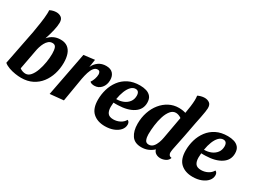

<svg xmlns="http://www.w3.org/2000/svg" viewBox="-51 -1364 2639 1993"><g transform="rotate(30 1268.5 -367.0)"><path d="M219 20Q187 20 148 14Q109 8 72 -5Q35 -18 10 -39L92 -457Q102 -516 111.5 -579Q121 -642 123 -691Q124 -703 123.5 -713.5Q123 -724 122 -734Q140 -744 160.5 -749Q181 -754 200 -754Q233 -754 257.5 -736.5Q282 -719 282 -675Q282 -638 269 -581.5Q256 -525 235 -463Q261 -494 297.5 -512Q334 -530 380 -530Q433 -530 465.5 -505Q498 -480 512.5 -436.5Q527 -393 527 -337Q527 -266 507 -202Q487 -138 448.5 -88Q410 -38 352.5 -9Q295 20 219 20ZM237 -40Q271 -40 297 -70.5Q323 -101 340.5 -150Q358 -199 367 -254Q376 -309 376 -357Q376 -405 365.5 -431Q355 -457 324 -457Q297 -457 278 -441Q259 -425 245.5 -400Q232 -375 223.5 -347Q215 -319 211 -294L168 -64Q183 -52 202 -46Q221 -40 237 -40Z M561 16 662 -510 792 -526 778 -432Q799 -478 837 -504Q875 -530 926 -530Q980 -530 1007 -500.5Q1034 -471 1034 -422Q1034 -365 1001.5 -327Q969 -289 918 -289Q903 -289 888 -293Q873 -297 865 -307Q880 -327 890 -357Q900 -387 900 -412Q900 -429 892.5 -441Q885 -453 867 -453Q841 -453 822 -429.5Q803 -406 791 -367.5Q779 -329 771 -286L723 0Z M1223 20Q1133 20 1079 -29Q1025 -78 1025 -184Q1025 -248 1043 -309.5Q1061 -371 1098.5 -421Q1136 -471 1194 -500.5Q1252 -530 1332 -530Q1373 -530 1407.5 -519.5Q1442 -509 1463.5 -483Q1485 -457 1485 -410Q1485 -330 1416.5 -285Q1348 -240 1232 -237Q1220 -236 1205.5 -236.5Q1191 -237 1180 -237Q1177 -210 1177 -186Q1177 -138 1196 -111.5Q1215 -85 1264 -85Q1305 -85 1341.5 -103.5Q1378 -122 1397 -156Q1411 -150 1416.5 -138Q1422 -126 1422 -112Q1422 -75 1396 -45Q1370 -15 1325 2.5Q1280 20 1223 20ZM1186 -283Q1232 -283 1270 -299Q1308 -315 1331 -345.5Q1354 -376 1354 -420Q1353 -476 1309 -476Q1279 -476 1254.5 -451Q1230 -426 1212.5 -382.5Q1195 -339 1186 -283Z M1660 20Q1579 20 1542.5 -33.5Q1506 -87 1506 -173Q1506 -248 1528 -313Q1550 -378 1589.5 -426.5Q1629 -475 1682 -502.5Q1735 -530 1797 -530Q1842 -530 1879 -518Q1887 -563 1892.5 -605Q1898 -647 1899 -681Q1899 -695 1898.5 -708Q1898 -721 1896 -734Q1911 -742 1933 -748Q1955 -754 1977 -754Q2009 -754 2034 -737Q2059 -720 2058 -675Q2058 -662 2053.5 -632Q2049 -602 2041 -561.5Q2033 -521 2024 -478Q2008 -394 1991.5 -306.5Q1975 -219 1955 -127Q1954 -118 1952 -106Q1950 -94 1950 -85Q1950 -67 1959.5 -55Q1969 -43 1989 -41Q1979 -10 1949.5 5Q1920 20 1888 20Q1858 20 1834.5 5.5Q1811 -9 1804 -37Q1778 -12 1741.5 4Q1705 20 1660 20ZM1713 -42Q1745 -42 1765.5 -65Q1786 -88 1798 -121Q1810 -154 1815 -185L1862 -446Q1846 -458 1828 -464Q1810 -470 1796 -470Q1759 -470 1732.5 -437.5Q1706 -405 1689.5 -353.5Q1673 -302 1665.5 -243.5Q1658 -185 1658 -134Q1658 -98 1669 -70Q1680 -42 1713 -42Z M2275 20Q2185 20 2131 -29Q2077 -78 2077 -184Q2077 -248 2095 -309.5Q2113 -371 2150.5 -421Q2188 -471 2246 -500.5Q2304 -530 2384 -530Q2425 -530 2459.5 -519.5Q2494 -509 2515.5 -483Q2537 -457 2537 -410Q2537 -330 2468.5 -285Q2400 -240 2284 -237Q2272 -236 2257.5 -236.5Q2243 -237 2232 -237Q2229 -210 2229 -186Q2229 -138 2248 -111.5Q2267 -85 2316 -85Q2357 -85 2393.5 -103.5Q2430 -122 2449 -156Q2463 -150 2468.5 -138Q2474 -126 2474 -112Q2474 -75 2448 -45Q2422 -15 2377 2.5Q2332 20 2275 20ZM2238 -283Q2284 -283 2322 -299Q2360 -315 2383 -345.5Q2406 -376 2406 -420Q2405 -476 2361 -476Q2331 -476 2306.5 -451Q2282 -426 2264.5 -382.5Q2247 -339 2238 -283Z"/></g></svg>

Font: Sansita Swashed SemiBold
Style: Regular
Weight: 600
Designer: Pablo Cosgaya
Foundry: Omnibus-Type
Version: Version 1.003; ttfautohint (v1.8.3)